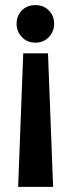

<svg xmlns="http://www.w3.org/2000/svg" viewBox="-20 -552 277 752"><path d="M119 -532Q151 -532 171.5 -511Q192 -490 192 -458Q192 -429 171.5 -407Q151 -385 119 -385Q86 -385 65.5 -407Q45 -429 45 -458Q45 -490 65.5 -511Q86 -532 119 -532ZM188 180H51L71 -343H168Z"/></svg>

Font: Phudu Medium
Style: Regular
Weight: 500
Version: Version 1.005;gftools[0.9.23]